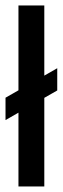

<svg xmlns="http://www.w3.org/2000/svg" viewBox="-20 -676 228 696"><path d="M140.6 -321.3V0H46.9V-267.6L0 -240.7V-321.8L46.9 -348.6V-656.2H140.6V-401.9L187.5 -428.7V-348.1Z"/></svg>

Font: Lambda
Style: Regular
Weight: 400
Designer: GGBotNet
Version: 0.22